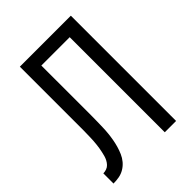

<svg xmlns="http://www.w3.org/2000/svg" viewBox="-211 -841 948 948"><g transform="rotate(-45 262.5 -367.5)"><path d="M376 0V-664H178V-314Q178 -294 177.5 -274Q177 -254 176.5 -234Q176 -214 174 -194Q172 -174 168.5 -154Q165 -134 159.5 -115Q154 -96 146 -77.5Q138 -59 125 -43.5Q112 -28 94.5 -17.5Q77 -7 57.5 -3.5Q38 0 18 0V-71Q29 -71 40.5 -75Q52 -79 60 -87.5Q68 -96 73.5 -106.5Q79 -117 82 -128Q85 -139 87.5 -150.5Q90 -162 92 -174Q94 -186 95 -197.5Q96 -209 97 -220.5Q98 -232 98 -244Q98 -256 98.5 -267.5Q99 -279 99 -291Q99 -303 99 -314V-735H455V0Z"/></g></svg>

Font: Iosevka Pride
Style: Regular
Weight: 400
Monospace: yes
Designer: Belleve Invis
Foundry: Belleve Invis
Version: Version 30.3.1; ttfautohint (v1.8.4)